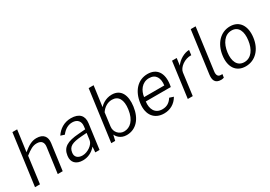

<svg xmlns="http://www.w3.org/2000/svg" viewBox="14 -1573 3389 2414"><g transform="rotate(-30 1708.0 -366.0)"><path d="M49 0H121L172 -386C242 -440 284 -467 342 -467C411 -467 438 -427 428 -362L379 0H451L502 -379C514 -468 471 -526 371 -526C305 -526 251 -496 176 -434L218 -742H149Z M741 10C813 10 876 -19 930 -80L924 0H986L1034 -360C1048 -463 992 -526 871 -526C772 -526 695 -474 648 -402L704 -384C749 -443 802 -472 860 -472C933 -472 974 -426 964 -354L959 -315L861 -307C690 -295 615 -251 600 -137C587 -45 644 10 741 10ZM768 -46C703 -46 661 -82 671 -143C682 -226 739 -250 870 -261L952 -267L939 -169C931 -106 841 -46 768 -46Z M1378 10C1513 10 1606 -94 1628 -260C1648 -409 1602 -526 1464 -526C1370 -526 1307 -469 1288 -447L1328 -742H1256L1156 0H1213L1232 -81C1243 -53 1285 10 1378 10ZM1372 -46C1302 -46 1242 -107 1253 -187L1278 -378C1315 -434 1372 -469 1434 -469C1529 -469 1572 -393 1554 -261C1534 -111 1457 -46 1372 -46Z M1794 -237H2157L2163 -271C2185 -428 2119 -526 1984 -526C1844 -526 1745 -419 1723 -253C1700 -87 1785 10 1921 10C2007 10 2083 -30 2130 -112L2072 -131C2039 -79 1996 -47 1928 -47C1821 -47 1780 -133 1794 -237ZM1803 -295C1814 -382 1870 -471 1975 -471C2073 -471 2110 -396 2096 -295Z M2267 0H2339L2381 -321C2390 -387 2484 -460 2580 -455L2589 -526C2519 -526 2433 -477 2390 -413L2404 -516H2336Z M2753 2C2763 2 2779 -1 2793 -5L2801 -53L2772 -54C2741 -55 2719 -80 2728 -138L2809 -742H2738L2656 -133C2646 -60 2660 2 2753 2Z M3106 10C3247 10 3347 -99 3367 -257C3388 -414 3321 -526 3181 -526C3042 -526 2940 -415 2919 -255C2897 -98 2966 10 3106 10ZM3117 -45C3013 -45 2976 -139 2992 -258C3008 -378 3070 -471 3172 -471C3274 -471 3311 -379 3294 -258C3279 -138 3218 -45 3117 -45Z"/></g></svg>

Font: United Sans Light
Style: Italic
Weight: 300
Italic angle: -8°
Designer: Pablo Impallari, Rodrigo Fuenzalida (Modified by Dan O. Williams)
Version: Version 1.000;PS 001.000;hotconv 1.0.88;makeotf.lib2.5.64775